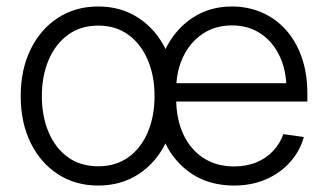

<svg xmlns="http://www.w3.org/2000/svg" viewBox="-20 -558 1004 589"><path d="M281.2 11.2Q210.9 11.2 157.2 -23.9Q103.5 -59.1 73.5 -120.8Q43.5 -182.6 43.5 -263.2Q43.5 -343.8 73.5 -405.8Q103.5 -467.8 157.2 -502.9Q210.9 -538.1 281.2 -538.1Q351.6 -538.1 405 -502.9Q458.5 -467.8 488.8 -405.8Q519 -343.8 519 -263.2Q519 -182.6 489 -120.8Q459 -59.1 405.3 -23.9Q351.6 11.2 281.2 11.2ZM281.2 -47.9Q335.4 -47.9 374 -75.7Q412.6 -103.5 433.3 -152.3Q454.1 -201.2 454.1 -263.2Q454.1 -325.2 433.3 -374Q412.6 -422.9 374 -451.2Q335.4 -479.5 281.2 -479.5Q227.5 -479.5 188.7 -451.2Q149.9 -422.9 129.2 -374Q108.4 -325.2 108.4 -263.2Q108.4 -201.2 129.2 -152.3Q149.9 -103.5 188.5 -75.7Q227.1 -47.9 281.2 -47.9ZM698.2 11.2Q623.5 11.2 569.3 -24.2Q515.1 -59.6 485.8 -121.3Q456.5 -183.1 456.5 -262.7Q456.5 -342.8 486.3 -404.8Q516.1 -466.8 569.1 -502.4Q622.1 -538.1 691.4 -538.1Q740.2 -538.1 782.5 -520Q824.7 -502 856.2 -467.3Q887.7 -432.6 905.3 -383.1Q922.9 -333.5 922.9 -270V-246.6H494.1V-302.7H887.2L858.9 -283.2Q858.9 -340.8 838.1 -385.3Q817.4 -429.7 779.8 -454.8Q742.2 -480 691.4 -480Q640.1 -480 601.8 -454.3Q563.5 -428.7 542 -384Q520.5 -339.4 520.5 -282.7V-254.9Q520.5 -193.4 542.2 -146.5Q564 -99.6 603.8 -73.5Q643.6 -47.4 698.2 -47.4Q736.8 -47.4 767.3 -60.3Q797.9 -73.2 818.6 -95.7Q839.4 -118.2 849.1 -146.5L912.1 -137.7Q900.4 -95.2 870.6 -61.5Q840.8 -27.8 796.9 -8.3Q752.9 11.2 698.2 11.2Z"/></svg>

Font: Inter 24pt Light
Style: Regular
Weight: 300
Designer: Rasmus Andersson
Foundry: rsms
Version: Version 4.001;git-66647c0bb